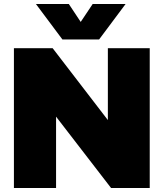

<svg xmlns="http://www.w3.org/2000/svg" viewBox="-20 -943 821 963"><path d="M49.8 0V-701.2H244.1L521 -340.8V-701.2H731V0H537.1L261.2 -357.9V0ZM160.2 -922.9H325.2L384.8 -833L444.8 -922.9H609.9L477.1 -745.1H293Z"/></svg>

Font: Trueno Black
Style: Regular
Weight: 900
Designer: Julieta Ulanovsky
Foundry: Julieta Ulanovsky
Version: Version 3.001b | FøM Fix